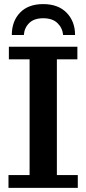

<svg xmlns="http://www.w3.org/2000/svg" viewBox="-20 -908 418 928"><path d="M37.1 -738.8Q37.1 -805.2 76.7 -846.7Q116.2 -888.2 189 -888.2Q261.2 -888.2 302 -846.4Q342.8 -804.7 342.8 -738.8H285.2Q281.7 -773.4 257.6 -796.6Q233.4 -819.8 189 -819.8Q144.5 -819.8 121.1 -796.6Q97.7 -773.4 95.2 -738.8ZM21 0V-62H123V-621.1H22.9V-682.1H354V-621.1H254.9V-62H356V0Z"/></svg>

Font: Montagu Slab 144pt Medium
Style: Regular
Weight: 500
Designer: Florian Karsten
Foundry: Florian Karsten
Version: Version 1.000